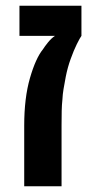

<svg xmlns="http://www.w3.org/2000/svg" viewBox="-20 -650 318 670"><path d="M64.5 0V-211.9Q64.5 -308.1 84.5 -377.4Q104.5 -446.8 129.9 -478Q135.3 -486.8 147.2 -501.7Q159.2 -516.6 171.9 -524.9H47.9V-629.9H264.2V-524.9Q258.8 -517.6 248 -495.8Q237.3 -474.1 226.6 -444.3Q215.8 -414.6 209.5 -382.3Q204.6 -356.9 201.7 -339.1Q198.7 -321.3 197.8 -302.7Q195.8 -284.7 195.3 -263.2Q194.8 -241.7 194.8 -211.9V0Z"/></svg>

Font: Open Sans Condensed
Style: Bold
Weight: 700
Width: 3
Designer: Monotype Design Team
Foundry: Monotype Imaging Inc.
Version: Version 3.003; ttfautohint (v1.8.4)